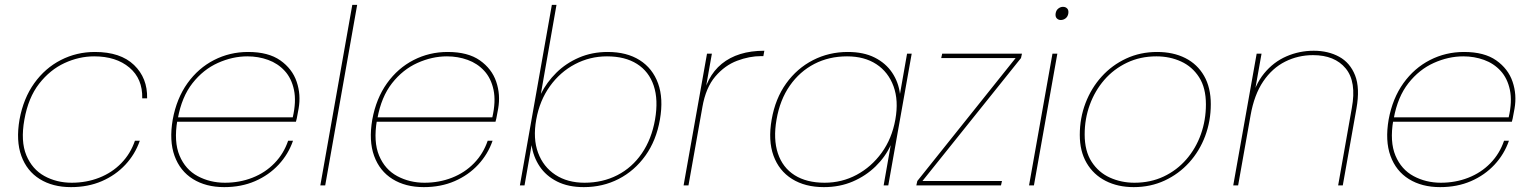

<svg xmlns="http://www.w3.org/2000/svg" viewBox="-20 -760 6280 787"><path d="M60 -270Q76 -357 120.5 -419Q165 -481 229.5 -514Q294 -547 369 -547Q474 -547 529.5 -493.5Q585 -440 583 -357H563Q565 -437 510.5 -483Q456 -529 366 -529Q304 -529 244.5 -501.5Q185 -474 140.5 -417Q96 -360 80 -270Q64 -181 88 -123.5Q112 -66 162 -38.5Q212 -11 274 -11Q334 -11 386.5 -31.5Q439 -52 477 -91Q515 -130 533 -183H553Q534 -128 494 -85Q454 -42 397.5 -17.5Q341 7 271 7Q196 7 143 -26Q90 -59 67.5 -121Q45 -183 60 -270Z M696 -261 700 -279H1180Q1195 -344 1185 -391.5Q1175 -439 1147 -469.5Q1119 -500 1079 -514.5Q1039 -529 994 -529Q933 -529 873 -502Q813 -475 769 -419Q725 -363 709 -275L707 -267Q692 -179 716 -122Q740 -65 790.5 -38Q841 -11 902 -11Q962 -11 1014.5 -31.5Q1067 -52 1105 -91Q1143 -130 1161 -183H1181Q1162 -128 1122 -85Q1082 -42 1025.5 -17.5Q969 7 899 7Q824 7 771 -26Q718 -59 695.5 -121Q673 -183 688 -270Q704 -357 748.5 -419Q793 -481 857.5 -514Q922 -547 997 -547Q1080 -547 1129 -512.5Q1178 -478 1196 -425Q1214 -372 1204 -315Q1200 -296 1198.5 -285.5Q1197 -275 1193 -261Z M1293 0 1424 -740H1444L1313 0Z M1514 -261 1518 -279H1998Q2013 -344 2003 -391.5Q1993 -439 1965 -469.5Q1937 -500 1897 -514.5Q1857 -529 1812 -529Q1751 -529 1691 -502Q1631 -475 1587 -419Q1543 -363 1527 -275L1525 -267Q1510 -179 1534 -122Q1558 -65 1608.5 -38Q1659 -11 1720 -11Q1780 -11 1832.5 -31.5Q1885 -52 1923 -91Q1961 -130 1979 -183H1999Q1980 -128 1940 -85Q1900 -42 1843.5 -17.5Q1787 7 1717 7Q1642 7 1589 -26Q1536 -59 1513.5 -121Q1491 -183 1506 -270Q1522 -357 1566.5 -419Q1611 -481 1675.5 -514Q1740 -547 1815 -547Q1898 -547 1947 -512.5Q1996 -478 2014 -425Q2032 -372 2022 -315Q2018 -296 2016.5 -285.5Q2015 -275 2011 -261Z M2197 -375Q2221 -423 2260.5 -462Q2300 -501 2353.5 -524Q2407 -547 2471 -547Q2549 -547 2602 -513.5Q2655 -480 2677.5 -418Q2700 -356 2685 -270Q2670 -184 2625.5 -122Q2581 -60 2516 -26.5Q2451 7 2373 7Q2309 7 2263.5 -16Q2218 -39 2192 -78Q2166 -117 2159 -165L2130 0H2111L2242 -740H2261ZM2665 -270Q2679 -351 2659.5 -409Q2640 -467 2591 -498Q2542 -529 2468 -529Q2398 -529 2337 -497Q2276 -465 2234 -406.5Q2192 -348 2178 -270Q2164 -192 2185.5 -134Q2207 -76 2256.5 -43.5Q2306 -11 2376 -11Q2450 -11 2510.5 -42Q2571 -73 2611 -131.5Q2651 -190 2665 -270Z M2859 -321 2856 -341Q2865 -393 2885.5 -432.5Q2906 -472 2938.5 -498.5Q2971 -525 3014.5 -538.5Q3058 -552 3113 -552L3109 -530H3100Q3052 -530 3001.5 -511Q2951 -492 2912 -446.5Q2873 -401 2859 -321ZM2782 0 2878 -540H2898L2802 0Z M3143 -270Q3158 -356 3202.5 -418Q3247 -480 3312.5 -513.5Q3378 -547 3455 -547Q3520 -547 3565.5 -524Q3611 -501 3637 -462Q3663 -423 3669 -375L3698 -540H3717L3621 0H3602L3631 -165Q3609 -117 3569 -78Q3529 -39 3475.5 -16Q3422 7 3357 7Q3280 7 3226.5 -26.5Q3173 -60 3150.5 -122Q3128 -184 3143 -270ZM3650 -270Q3664 -348 3642.5 -406.5Q3621 -465 3572 -497Q3523 -529 3452 -529Q3378 -529 3318 -498Q3258 -467 3217.5 -409Q3177 -351 3163 -270Q3149 -190 3168.5 -131.5Q3188 -73 3237 -42Q3286 -11 3360 -11Q3431 -11 3491.5 -43.5Q3552 -76 3594 -134Q3636 -192 3650 -270Z M4169 -540 4165 -522 3761 -18H4087L4083 0H3736L3740 -18L4143 -522H3838L3842 -540Z M4198 0 4294 -540H4314L4218 0ZM4328 -678Q4318 -678 4311.5 -685Q4305 -692 4307 -705Q4309 -718 4318 -725Q4327 -732 4337 -732Q4348 -732 4354.5 -725Q4361 -718 4359 -705Q4357 -692 4348 -685Q4339 -678 4328 -678Z M4627 7Q4562 7 4512 -18.5Q4462 -44 4434 -92Q4406 -140 4406 -207Q4406 -276 4429.5 -337.5Q4453 -399 4495.5 -446Q4538 -493 4596 -520Q4654 -547 4723 -547Q4789 -547 4838.5 -522Q4888 -497 4915.5 -449Q4943 -401 4943 -333Q4943 -264 4920 -202.5Q4897 -141 4854.5 -94Q4812 -47 4754 -20Q4696 7 4627 7ZM4630 -11Q4696 -11 4750 -36.5Q4804 -62 4843 -107Q4882 -152 4902.5 -210Q4923 -268 4923 -332Q4923 -400 4895 -443.5Q4867 -487 4821 -508Q4775 -529 4720 -529Q4654 -529 4599.5 -503Q4545 -477 4506.5 -432.5Q4468 -388 4447 -330.5Q4426 -273 4426 -209Q4426 -141 4454.5 -97Q4483 -53 4529.5 -32Q4576 -11 4630 -11Z M5035 0 5131 -540H5151L5055 0ZM5465 0 5521 -317Q5541 -425 5496 -479.5Q5451 -534 5362 -534Q5301 -534 5248 -507.5Q5195 -481 5158 -426.5Q5121 -372 5106 -287L5107 -340Q5123 -412 5161.5 -459Q5200 -506 5253 -529Q5306 -552 5365 -552Q5424 -552 5469 -527.5Q5514 -503 5534.5 -451Q5555 -399 5540 -315L5484 0Z M5680 -261 5684 -279H6164Q6179 -344 6169 -391.5Q6159 -439 6131 -469.5Q6103 -500 6063 -514.5Q6023 -529 5978 -529Q5917 -529 5857 -502Q5797 -475 5753 -419Q5709 -363 5693 -275L5691 -267Q5676 -179 5700 -122Q5724 -65 5774.5 -38Q5825 -11 5886 -11Q5946 -11 5998.5 -31.5Q6051 -52 6089 -91Q6127 -130 6145 -183H6165Q6146 -128 6106 -85Q6066 -42 6009.5 -17.5Q5953 7 5883 7Q5808 7 5755 -26Q5702 -59 5679.5 -121Q5657 -183 5672 -270Q5688 -357 5732.5 -419Q5777 -481 5841.5 -514Q5906 -547 5981 -547Q6064 -547 6113 -512.5Q6162 -478 6180 -425Q6198 -372 6188 -315Q6184 -296 6182.5 -285.5Q6181 -275 6177 -261Z"/></svg>

Font: Poppins Variable
Style: Italic
Weight: 100
Italic angle: -10°
Designer: Jonny Pinhorn
Foundry: Indian Type Foundry
Version: Version 6.000